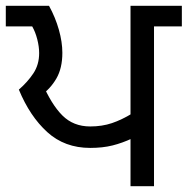

<svg xmlns="http://www.w3.org/2000/svg" viewBox="-27 -642 647 662"><path d="M423 0V-180L429 -165Q395 -149 361 -140.5Q327 -132 284 -132Q196 -132 136 -186.5Q76 -241 38 -333Q68 -359 88 -389Q108 -419 108 -459Q108 -481 101.5 -506.5Q95 -532 84 -551H-7V-622H142Q164 -582 176 -539.5Q188 -497 188 -460Q188 -407 167.5 -371.5Q147 -336 114 -313L118 -357Q150 -282 188 -244Q226 -206 284 -206Q325 -206 359 -217.5Q393 -229 429 -251L423 -240V-622H600V-551H504V0Z"/></svg>

Font: ugurmukhi25
Style: Book
Weight: 400
Designer: Jelle Bosma - Monotype Design Team
Foundry: Monotype Imaging Inc.
Version: Version 2.003